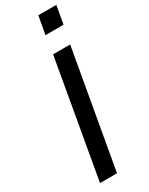

<svg xmlns="http://www.w3.org/2000/svg" viewBox="-250 -1023 830 1067"><g transform="rotate(-30 165.0 -489.5)"><path d="M330 -979 309.5 -863.5H193.5L214.5 -979ZM286.5 -750 154 0H45L177 -750Z"/></g></svg>

Font: Russisch Sans SemiBold
Style: Italic
Weight: 600
Width: 4
Italic angle: -10°
Designer: Michael Sharanda (font) & Cristiano Sobral (main changes)
Foundry: Michael Sharanda
Version: Version 2.00;September 8, 2020;FontCreator 13.0.0.2681 64-bi